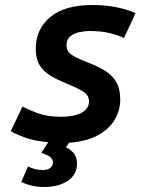

<svg xmlns="http://www.w3.org/2000/svg" viewBox="-20 -558 600 768"><path d="M156 190Q129 190 106.5 184.5Q84 179 65 170L92 108Q104 114 119 118Q134 122 150 122Q173 122 182.5 112.5Q192 103 192 94Q192 81 182.5 71.5Q173 62 145 54Q152 43 159 32Q166 21 173 11Q113 5 76.5 -9Q40 -23 23 -33L70 -132Q91 -120 130 -105.5Q169 -91 223 -91Q260 -91 285 -98.5Q310 -106 323 -119.5Q336 -133 336 -152Q336 -176 315.5 -190Q295 -204 246 -224Q207 -240 180 -256.5Q153 -273 138 -298Q123 -323 123 -362Q123 -441 180.5 -489.5Q238 -538 351 -538Q405 -538 451 -528Q497 -518 522 -505L476 -406Q453 -417 419.5 -425.5Q386 -434 338 -434Q320 -434 298 -429.5Q276 -425 261 -412.5Q246 -400 246 -377Q246 -362 253.5 -351.5Q261 -341 280.5 -330.5Q300 -320 334 -307Q376 -291 404 -272.5Q432 -254 446.5 -227.5Q461 -201 461 -160Q461 -117 439 -79.5Q417 -42 371.5 -17Q326 8 256 13L244 31Q267 43 277.5 58.5Q288 74 288 95Q288 141 251 165.5Q214 190 156 190Z"/></svg>

Font: Ubuntu Sans Mono SemiBold
Style: Italic
Weight: 600
Italic angle: -13.5°
Monospace: yes
Designer: Dalton Maag Ltd
Foundry: Dalton Maag Ltd
Version: Version 1.006